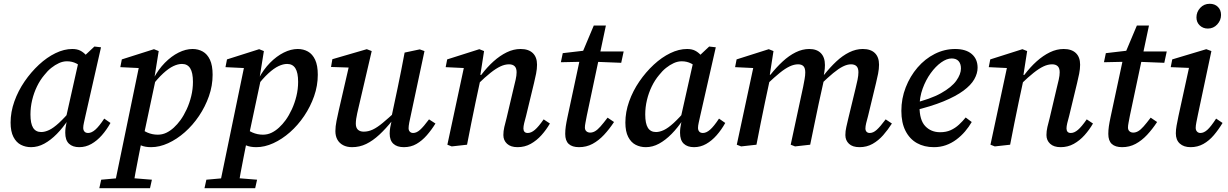

<svg xmlns="http://www.w3.org/2000/svg" viewBox="-20 -765 6490 1015"><path d="M144 13Q115 13 90.5 0.5Q66 -12 51 -41Q36 -70 36 -117Q36 -173 56 -229Q76 -285 110 -334.5Q144 -384 186 -423Q228 -462 273.5 -484Q319 -506 362 -506Q387 -506 404 -497.5Q421 -489 435.5 -473Q450 -457 465 -434L426 -397Q406 -418 383.5 -429.5Q361 -441 334 -441Q313 -441 292 -431.5Q271 -422 251 -406Q231 -390 214 -368Q192 -342 175.5 -308Q159 -274 150 -236Q141 -198 141 -160Q141 -112 155 -89.5Q169 -67 198 -67Q217 -67 239.5 -77.5Q262 -88 291.5 -115Q321 -142 362 -190L364 -134H342Q313 -90 280.5 -57Q248 -24 214 -5.5Q180 13 144 13ZM399 13Q364 13 344.5 -5.5Q325 -24 325 -63Q325 -77 326.5 -88.5Q328 -100 330.5 -111.5Q333 -123 335 -133L327 -135L399 -456L414 -458L479 -519L514 -515L432 -154Q427 -131 423.5 -115.5Q420 -100 420 -89Q420 -77 426.5 -69.5Q433 -62 446 -62Q464 -62 484 -79.5Q504 -97 531 -138L564 -115Q544 -79 518.5 -50Q493 -21 463 -4Q433 13 399 13Z M505 230 515 185 627 175H659L783 185L773 230ZM582 230 718 -428 741 -404 616 -410 624 -451 794 -505 819 -495 797 -358 805 -355 738 -40 731 -31Q721 20 712 65Q703 110 695.5 151Q688 192 682 230ZM779 13Q747 13 725 3.5Q703 -6 683 -24L710 -99Q732 -76 758.5 -64.5Q785 -53 814 -53Q838 -53 859 -63Q880 -73 899 -90.5Q918 -108 934 -130Q952 -155 967 -187.5Q982 -220 991 -257Q1000 -294 1000 -332Q1000 -381 985.5 -404Q971 -427 942 -427Q921 -427 896.5 -415.5Q872 -404 842.5 -377Q813 -350 778 -304L772 -349H791Q817 -398 851.5 -433Q886 -468 924 -487Q962 -506 998 -506Q1028 -506 1052 -492.5Q1076 -479 1090 -449Q1104 -419 1104 -370Q1104 -312 1084.5 -256.5Q1065 -201 1032 -152Q999 -103 957 -66Q915 -29 869 -8Q823 13 779 13Z M1061 230 1071 185 1183 175H1215L1339 185L1329 230ZM1138 230 1274 -428 1297 -404 1172 -410 1180 -451 1350 -505 1375 -495 1353 -358 1361 -355 1294 -40 1287 -31Q1277 20 1268 65Q1259 110 1251.5 151Q1244 192 1238 230ZM1335 13Q1303 13 1281 3.5Q1259 -6 1239 -24L1266 -99Q1288 -76 1314.5 -64.5Q1341 -53 1370 -53Q1394 -53 1415 -63Q1436 -73 1455 -90.5Q1474 -108 1490 -130Q1508 -155 1523 -187.5Q1538 -220 1547 -257Q1556 -294 1556 -332Q1556 -381 1541.5 -404Q1527 -427 1498 -427Q1477 -427 1452.5 -415.5Q1428 -404 1398.5 -377Q1369 -350 1334 -304L1328 -349H1347Q1373 -398 1407.5 -433Q1442 -468 1480 -487Q1518 -506 1554 -506Q1584 -506 1608 -492.5Q1632 -479 1646 -449Q1660 -419 1660 -370Q1660 -312 1640.5 -256.5Q1621 -201 1588 -152Q1555 -103 1513 -66Q1471 -29 1425 -8Q1379 13 1335 13Z M1841 13Q1814 13 1794 2.5Q1774 -8 1763.5 -27Q1753 -46 1753 -72Q1753 -96 1759 -126Q1765 -156 1771 -182L1830 -438L1852 -407L1730 -411L1737 -452L1919 -505L1945 -495L1876 -199Q1872 -182 1868.5 -166.5Q1865 -151 1863 -137Q1861 -123 1861 -111Q1861 -90 1872 -79.5Q1883 -69 1903 -69Q1927 -69 1950.5 -80Q1974 -91 2003.5 -115.5Q2033 -140 2073 -177L2078 -130H2056Q2020 -85 1985.5 -53Q1951 -21 1916 -4Q1881 13 1841 13ZM2115 13Q2079 13 2059.5 -5Q2040 -23 2040 -59Q2040 -75 2043 -92Q2046 -109 2051 -130H2046L2082 -300Q2092 -347 2101 -393.5Q2110 -440 2119 -487L2199 -504L2224 -495L2152 -157Q2147 -136 2143.5 -117Q2140 -98 2140 -87Q2140 -76 2146.5 -69Q2153 -62 2164 -62Q2182 -62 2200.5 -78.5Q2219 -95 2248 -134L2282 -112Q2261 -78 2236 -49.5Q2211 -21 2181.5 -4Q2152 13 2115 13Z M2368 9 2345 0 2438 -434 2461 -404 2336 -410 2344 -451 2514 -505 2539 -495 2518 -360 2522 -355 2494 -224Q2482 -168 2471 -112Q2460 -56 2449 0ZM2716 13Q2680 13 2660.5 -5Q2641 -23 2641 -51Q2641 -72 2646 -93.5Q2651 -115 2658 -141L2695 -298Q2701 -322 2706 -344Q2711 -366 2711 -383Q2711 -405 2700.5 -415Q2690 -425 2671 -425Q2649 -425 2625.5 -414Q2602 -403 2573 -380Q2544 -357 2507 -321L2506 -369H2524Q2555 -410 2589 -440.5Q2623 -471 2659 -488.5Q2695 -506 2732 -506Q2774 -506 2796.5 -484.5Q2819 -463 2819 -423Q2819 -401 2814 -375.5Q2809 -350 2803 -326L2761 -152Q2755 -131 2751 -114Q2747 -97 2747 -86Q2747 -75 2752.5 -68.5Q2758 -62 2770 -62Q2788 -62 2807.5 -78.5Q2827 -95 2854 -134L2887 -112Q2868 -79 2842.5 -50.5Q2817 -22 2785.5 -4.5Q2754 13 2716 13Z M2945 -436 2955 -484 3092 -500V-493H3277L3264 -433L3086 -440L3083 -439ZM3041 13Q3005 13 2986.5 -4Q2968 -21 2968 -57Q2968 -77 2971 -97.5Q2974 -118 2980 -146L3047 -459L3119 -630H3183L3082 -153Q3078 -131 3075 -116Q3072 -101 3072 -91Q3072 -78 3080 -71Q3088 -64 3100 -64Q3113 -64 3126 -71.5Q3139 -79 3154.5 -96.5Q3170 -114 3192 -143L3226 -120Q3201 -82 3173 -52Q3145 -22 3112.5 -4.5Q3080 13 3041 13Z M3394 13Q3365 13 3340.5 0.5Q3316 -12 3301 -41Q3286 -70 3286 -117Q3286 -173 3306 -229Q3326 -285 3360 -334.5Q3394 -384 3436 -423Q3478 -462 3523.5 -484Q3569 -506 3612 -506Q3637 -506 3654 -497.5Q3671 -489 3685.5 -473Q3700 -457 3715 -434L3676 -397Q3656 -418 3633.5 -429.5Q3611 -441 3584 -441Q3563 -441 3542 -431.5Q3521 -422 3501 -406Q3481 -390 3464 -368Q3442 -342 3425.5 -308Q3409 -274 3400 -236Q3391 -198 3391 -160Q3391 -112 3405 -89.5Q3419 -67 3448 -67Q3467 -67 3489.5 -77.5Q3512 -88 3541.5 -115Q3571 -142 3612 -190L3614 -134H3592Q3563 -90 3530.5 -57Q3498 -24 3464 -5.5Q3430 13 3394 13ZM3649 13Q3614 13 3594.5 -5.5Q3575 -24 3575 -63Q3575 -77 3576.5 -88.5Q3578 -100 3580.5 -111.5Q3583 -123 3585 -133L3577 -135L3649 -456L3664 -458L3729 -519L3764 -515L3682 -154Q3677 -131 3673.5 -115.5Q3670 -100 3670 -89Q3670 -77 3676.5 -69.5Q3683 -62 3696 -62Q3714 -62 3734 -79.5Q3754 -97 3781 -138L3814 -115Q3794 -79 3768.5 -50Q3743 -21 3713 -4Q3683 13 3649 13Z M3898 9 3875 0 3968 -434 3991 -404 3866 -410 3874 -451 4044 -505 4069 -495 4048 -360H4053L4024 -224Q4012 -168 4001 -112Q3990 -56 3979 0ZM4183 9 4160 0 4226 -307Q4230 -328 4233.5 -347Q4237 -366 4237 -382Q4237 -405 4227.5 -415Q4218 -425 4199 -425Q4178 -425 4154.5 -414Q4131 -403 4102.5 -380Q4074 -357 4037 -322L4036 -370H4053Q4084 -409 4117.5 -440Q4151 -471 4186.5 -488.5Q4222 -506 4258 -506Q4298 -506 4319.5 -484Q4341 -462 4341 -421Q4341 -402 4337.5 -382Q4334 -362 4331 -347L4336 -344L4308 -217Q4297 -163 4285.5 -109Q4274 -55 4263 0ZM4524 13Q4487 13 4468 -5Q4449 -23 4449 -51Q4449 -72 4454 -93.5Q4459 -115 4465 -141L4503 -298Q4509 -322 4513.5 -344Q4518 -366 4518 -383Q4518 -405 4508 -415Q4498 -425 4479 -425Q4459 -425 4436 -413.5Q4413 -402 4384.5 -378.5Q4356 -355 4318 -318L4317 -370H4337Q4368 -409 4401 -440Q4434 -471 4469.5 -488.5Q4505 -506 4541 -506Q4583 -506 4605 -484.5Q4627 -463 4627 -423Q4627 -401 4622 -375.5Q4617 -350 4611 -326L4569 -152Q4563 -131 4559 -114Q4555 -97 4555 -86Q4555 -75 4561 -68.5Q4567 -62 4578 -62Q4596 -62 4614.5 -78.5Q4633 -95 4662 -134L4695 -112Q4674 -79 4649 -50.5Q4624 -22 4593 -4.5Q4562 13 4524 13Z M4917 13Q4866 13 4827.5 -8.5Q4789 -30 4767 -73Q4745 -116 4745 -179Q4745 -244 4768 -303Q4791 -362 4830.5 -408Q4870 -454 4921.5 -480Q4973 -506 5029 -506Q5086 -506 5117 -479.5Q5148 -453 5148 -407Q5148 -377 5130.5 -346Q5113 -315 5073 -285.5Q5033 -256 4967.5 -229Q4902 -202 4805 -179L4803 -218Q4899 -241 4955 -272.5Q5011 -304 5035.5 -338.5Q5060 -373 5060 -403Q5060 -428 5047.5 -442Q5035 -456 5011 -456Q4985 -456 4955.5 -435Q4926 -414 4900 -378Q4874 -342 4857.5 -296.5Q4841 -251 4841 -201Q4841 -130 4871.5 -98Q4902 -66 4950 -66Q4982 -66 5006 -77Q5030 -88 5049.5 -106Q5069 -124 5085 -144L5117 -120Q5102 -94 5081.5 -70Q5061 -46 5035.5 -27Q5010 -8 4980.5 2.5Q4951 13 4917 13Z M5239 9 5216 0 5309 -434 5332 -404 5207 -410 5215 -451 5385 -505 5410 -495 5389 -360 5393 -355 5365 -224Q5353 -168 5342 -112Q5331 -56 5320 0ZM5587 13Q5551 13 5531.5 -5Q5512 -23 5512 -51Q5512 -72 5517 -93.5Q5522 -115 5529 -141L5566 -298Q5572 -322 5577 -344Q5582 -366 5582 -383Q5582 -405 5571.5 -415Q5561 -425 5542 -425Q5520 -425 5496.5 -414Q5473 -403 5444 -380Q5415 -357 5378 -321L5377 -369H5395Q5426 -410 5460 -440.5Q5494 -471 5530 -488.5Q5566 -506 5603 -506Q5645 -506 5667.5 -484.5Q5690 -463 5690 -423Q5690 -401 5685 -375.5Q5680 -350 5674 -326L5632 -152Q5626 -131 5622 -114Q5618 -97 5618 -86Q5618 -75 5623.5 -68.5Q5629 -62 5641 -62Q5659 -62 5678.5 -78.5Q5698 -95 5725 -134L5758 -112Q5739 -79 5713.5 -50.5Q5688 -22 5656.5 -4.5Q5625 13 5587 13Z M5816 -436 5826 -484 5963 -500V-493H6148L6135 -433L5957 -440L5954 -439ZM5912 13Q5876 13 5857.5 -4Q5839 -21 5839 -57Q5839 -77 5842 -97.5Q5845 -118 5851 -146L5918 -459L5990 -630H6054L5953 -153Q5949 -131 5946 -116Q5943 -101 5943 -91Q5943 -78 5951 -71Q5959 -64 5971 -64Q5984 -64 5997 -71.5Q6010 -79 6025.5 -96.5Q6041 -114 6063 -143L6097 -120Q6072 -82 6044 -52Q6016 -22 5983.5 -4.5Q5951 13 5912 13Z M6196 -60Q6196 -79 6200 -101Q6204 -123 6210 -152L6272 -436L6292 -405L6169 -410L6177 -451L6357 -505L6384 -495L6313 -160Q6308 -136 6304.5 -118Q6301 -100 6301 -89Q6301 -77 6308 -69.5Q6315 -62 6326 -62Q6344 -62 6362.5 -78.5Q6381 -95 6409 -138L6443 -115Q6422 -80 6397 -50.5Q6372 -21 6341.5 -4Q6311 13 6274 13Q6238 13 6217 -6Q6196 -25 6196 -60ZM6365 -614Q6340 -614 6322.5 -630.5Q6305 -647 6305 -673Q6305 -702 6325 -723.5Q6345 -745 6375 -745Q6402 -745 6418.5 -728.5Q6435 -712 6435 -686Q6435 -658 6415 -636Q6395 -614 6365 -614Z"/></svg>

Font: Source Serif 4 Medium
Style: Italic
Weight: 500
Italic angle: -12°
Designer: Frank Grießhammer
Foundry: Adobe Systems Incorporated
Version: Version 4.004;hotconv 1.0.116;makeotfexe 2.5.65601